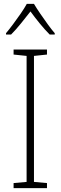

<svg xmlns="http://www.w3.org/2000/svg" viewBox="-20 -969 312 989"><path d="M222 0H50V-26L117 -32V-681L50 -688V-714H222V-688L155 -681V-32L222 -26ZM155 -949Q168 -927 187.5 -898.5Q207 -870 227 -842.5Q247 -815 262 -798V-791H236Q211 -816 184.5 -848.5Q158 -881 137 -910Q115 -882 88.5 -849Q62 -816 37 -791H11V-798Q27 -817 47.5 -844.5Q68 -872 87 -899.5Q106 -927 118 -949Z"/></svg>

Font: Noto Sans Sinhala SemiCondensed ExtraLight
Style: Regular
Weight: 200
Width: 4
Designer: Jelle Bosma - Monotype Design Team
Foundry: Monotype Imaging Inc.
Version: Version 2.006; ttfautohint (v1.8.4.7-5d5b)